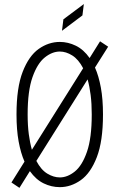

<svg xmlns="http://www.w3.org/2000/svg" viewBox="-20 -913 590 948"><path d="M36.5 -12 101 -115Q82.5 -157 72 -214.5Q61.5 -272 61.5 -348Q61.5 -480 92 -558.5Q122.5 -637 171.2 -671.5Q220 -706 275.5 -706Q316 -706 354.5 -687.2Q393 -668.5 422.5 -626.5L474 -709L514 -682.5L449 -579.5Q467.5 -538 478 -480.5Q488.5 -423 488.5 -348Q488.5 -215.5 458 -136.8Q427.5 -58 378.8 -23.5Q330 11 275.5 11Q234 11 195.8 -7.5Q157.5 -26 127.5 -68L76 14.5ZM116.5 -348Q116.5 -293.5 122.2 -250.2Q128 -207 137.5 -173.5L390.5 -576Q367.5 -620 336.8 -639.2Q306 -658.5 275.5 -658.5Q237.5 -658.5 201 -629.2Q164.5 -600 140.5 -532.2Q116.5 -464.5 116.5 -348ZM275.5 -37Q313 -37 349.2 -66Q385.5 -95 409.2 -163Q433 -231 433 -348Q433 -401.5 427.5 -444.5Q422 -487.5 412.5 -521L159.5 -118.5Q182.5 -74.5 213.5 -55.8Q244.5 -37 275.5 -37ZM286 -761 293 -817.5 394 -893 387 -837Z"/></svg>

Font: Trispace SemiCondensed ExtraLight
Style: Regular
Weight: 200
Width: 4
Designer: Tyler Finck
Foundry: Etcetera Type Company
Version: Version 1.210; ttfautohint (v1.8.3)